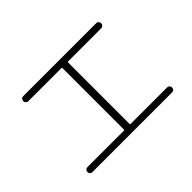

<svg xmlns="http://www.w3.org/2000/svg" viewBox="-114 -974 1228 1228"><g transform="rotate(-45 500.0 -360.0)"><path d="M138.7 -32.2Q129.9 -32.2 123.5 -38.6Q117.2 -44.9 117.2 -54.2Q117.2 -63.5 123.5 -70.3Q129.9 -77.1 138.7 -77.1H469.7Q474.6 -77.1 474.6 -82V-637.7Q474.6 -642.6 469.7 -642.6H168.9Q160.2 -642.6 153.8 -649.9Q147.5 -657.2 147.5 -666Q147.5 -674.8 153.8 -681.6Q160.2 -688.5 168.9 -688.5H831.1Q839.8 -688.5 846.2 -681.6Q852.5 -674.8 852.5 -666Q852.5 -657.2 846.2 -649.9Q839.8 -642.6 831.1 -642.6H530.3Q525.4 -642.6 525.4 -637.7V-82Q525.4 -77.1 530.3 -77.1H861.3Q870.1 -77.1 876.5 -70.3Q882.8 -63.5 882.8 -54.2Q882.8 -44.9 876.5 -38.6Q870.1 -32.2 861.3 -32.2Z"/></g></svg>

Font: Rounded-L Mgen+ 1mn light
Style: Regular
Weight: 200
Designer: [Source Han Sans]
Ryoko NISHIZUKA  (kana & ideographs); Paul D. Hunt (Latin, Greek & Cyrillic); Wenlong ZHANG  (bopomofo
Version: Version 1.059.20150602